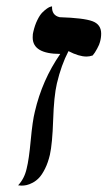

<svg xmlns="http://www.w3.org/2000/svg" viewBox="-20 -582 339 605"><path d="M64 -50.8Q71.3 -79.6 76.9 -140.4Q82.5 -201.2 89.8 -230Q112.8 -329.6 169.9 -412.1Q83 -412.1 83 -463.9Q83 -476.1 85 -481.9Q89.8 -502.9 97.7 -518.8Q105.5 -534.7 113.3 -542.5Q121.1 -550.3 128.2 -555.2Q135.3 -560.1 139.6 -561L144 -562Q142.6 -533.7 168 -527.8Q244.1 -525.4 271.5 -515.1Q298.8 -504.9 298.8 -476.1Q298.8 -462.4 294.9 -449.2Q293.5 -442.4 286.1 -428.7Q278.8 -415 272 -407.2Q261.7 -403.8 252.9 -403.8Q228.5 -403.8 195.8 -420.9Q172.9 -377 159.2 -318.8Q149.9 -278.8 147.5 -203.9Q145 -128.9 137.2 -94.2Q131.3 -69.3 122.1 -50.8Q112.8 -32.2 103.5 -22.2Q94.2 -12.2 83 -6.3Q71.8 -0.5 63.7 1.2Q55.7 2.9 47.9 2.9L37.1 2Q57.1 -19.5 64 -50.8Z"/></svg>

Font: Common Serif Medium
Style: Italic
Weight: 500
Italic angle: -12°
Designer: Philipp H. Poll, Khaled Hosny
Foundry: Stefan Peev, Context Ltd.
Version: Version 1.026